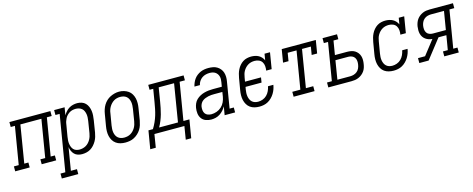

<svg xmlns="http://www.w3.org/2000/svg" viewBox="-65 -1204 5106 2073"><g transform="rotate(-15 2487.5 -168.0)"><path d="M-30 0V-55H24L94 -475H47V-530H505V-475H451L381 -55H428V0H266V-55H320L390 -475H155L86 -55H132V0Z M436 205V150H490L594 -475H547V-530H664L650 -444Q662 -465 678.5 -483.5Q695 -502 715.5 -514.5Q736 -527 759.5 -532.5Q783 -538 806 -538Q831 -538 855.5 -530Q880 -522 897 -504.5Q914 -487 923.5 -464Q933 -441 936.5 -416Q940 -391 938 -364.5Q936 -338 932 -312L911 -182Q907 -159 900 -135.5Q893 -112 880.5 -90Q868 -68 850.5 -48.5Q833 -29 811.5 -16Q790 -3 765.5 2.5Q741 8 717 8Q693 8 670.5 1Q648 -6 632 -22Q616 -38 606.5 -59.5Q597 -81 594 -104L552 150H620V205ZM703 -47Q721 -47 739.5 -51.5Q758 -56 774.5 -65.5Q791 -75 804.5 -89.5Q818 -104 827.5 -121Q837 -138 842.5 -155.5Q848 -173 851 -191L872 -321Q875 -341 876 -360Q877 -379 874 -397Q871 -415 863.5 -432Q856 -449 842.5 -460.5Q829 -472 811 -477.5Q793 -483 774 -483Q757 -483 739 -479Q721 -475 705.5 -465.5Q690 -456 677 -442.5Q664 -429 655.5 -413Q647 -397 641.5 -380Q636 -363 634 -345L612 -215Q609 -196 607.5 -176.5Q606 -157 608.5 -138.5Q611 -120 617.5 -102.5Q624 -85 636 -72Q648 -59 666 -53Q684 -47 703 -47Z M1201 8Q1173 8 1146 1.5Q1119 -5 1097.5 -20.5Q1076 -36 1062.5 -58.5Q1049 -81 1043 -107Q1037 -133 1037.5 -161.5Q1038 -190 1043 -218L1065 -348Q1069 -373 1077 -397.5Q1085 -422 1098.5 -444.5Q1112 -467 1132 -486Q1152 -505 1175.5 -516.5Q1199 -528 1224 -534.5Q1249 -541 1275 -541Q1303 -541 1329.5 -533Q1356 -525 1377.5 -510Q1399 -495 1412.5 -472Q1426 -449 1432 -423Q1438 -397 1437.5 -368.5Q1437 -340 1432 -312L1411 -182Q1406 -157 1398.5 -132.5Q1391 -108 1377 -85.5Q1363 -63 1343 -44.5Q1323 -26 1299.5 -13.5Q1276 -1 1250.5 3.5Q1225 8 1201 8ZM1202 -47Q1220 -47 1238.5 -51Q1257 -55 1274 -65Q1291 -75 1304.5 -89.5Q1318 -104 1327.5 -120.5Q1337 -137 1342.5 -155Q1348 -173 1351 -191L1372 -321Q1375 -341 1376 -360.5Q1377 -380 1374 -398Q1371 -416 1363 -433Q1355 -450 1341 -461.5Q1327 -473 1309 -478Q1291 -483 1271 -483Q1253 -483 1234.5 -478.5Q1216 -474 1200 -464Q1184 -454 1170.5 -439.5Q1157 -425 1147.5 -408.5Q1138 -392 1132.5 -374.5Q1127 -357 1125 -339L1103 -209Q1100 -189 1099 -170Q1098 -151 1101 -132.5Q1104 -114 1112 -97.5Q1120 -81 1133.5 -69.5Q1147 -58 1165 -52.5Q1183 -47 1202 -47Z M1837 147 1861 0H1526L1502 147H1440L1474 -55H1524Q1544 -87 1559.5 -121.5Q1575 -156 1585.5 -190.5Q1596 -225 1603 -260.5Q1610 -296 1616 -331L1640 -475H1599V-530H1994V-475H1935L1865 -55H1932L1898 147ZM1804 -55 1873 -475H1701L1676 -322Q1670 -288 1663.5 -254Q1657 -220 1647.5 -186.5Q1638 -153 1624.5 -119.5Q1611 -86 1593 -55Z M2161 8Q2161 8 2161 8Q2161 8 2161 8Q2129 8 2100 -3Q2071 -14 2053.5 -38Q2036 -62 2032 -93.5Q2028 -125 2033 -156Q2037 -180 2047 -203.5Q2057 -227 2076 -245Q2095 -263 2118 -275Q2141 -287 2165.5 -293.5Q2190 -300 2214 -302.5Q2238 -305 2262 -305H2361L2369 -353Q2372 -370 2372.5 -386.5Q2373 -403 2368.5 -418.5Q2364 -434 2355 -446.5Q2346 -459 2333 -467.5Q2320 -476 2304 -479.5Q2288 -483 2271 -483Q2250 -483 2227.5 -477.5Q2205 -472 2186 -458.5Q2167 -445 2154 -425Q2141 -405 2137 -383H2076Q2081 -405 2090 -426Q2099 -447 2112.5 -465.5Q2126 -484 2145 -498.5Q2164 -513 2185 -522Q2206 -531 2228 -534.5Q2250 -538 2271 -538Q2297 -538 2322 -533.5Q2347 -529 2367.5 -517Q2388 -505 2403.5 -486Q2419 -467 2426 -444Q2433 -421 2433.5 -395.5Q2434 -370 2429 -344L2381 -55H2428V0H2311L2327 -95Q2315 -73 2297.5 -53Q2280 -33 2257.5 -18.5Q2235 -4 2210.5 2Q2186 8 2161 8ZM2177 -47Q2206 -47 2236 -57.5Q2266 -68 2289.5 -89.5Q2313 -111 2326 -139.5Q2339 -168 2344 -198L2352 -249H2262Q2245 -249 2228 -248Q2211 -247 2194 -243Q2177 -239 2160 -232.5Q2143 -226 2128.5 -214.5Q2114 -203 2105.5 -187Q2097 -171 2094 -154Q2091 -134 2093.5 -113Q2096 -92 2107 -76.5Q2118 -61 2137 -54Q2156 -47 2177 -47Z M2700 8Q2671 8 2644.5 1.5Q2618 -5 2597 -20Q2576 -35 2562.5 -58Q2549 -81 2543 -107Q2537 -133 2537.5 -161.5Q2538 -190 2543 -218L2565 -348Q2569 -371 2575.5 -394Q2582 -417 2593 -439Q2604 -461 2620.5 -480.5Q2637 -500 2658 -513.5Q2679 -527 2703 -532.5Q2727 -538 2750 -538Q2772 -538 2793.5 -533.5Q2815 -529 2833 -519Q2851 -509 2865 -493.5Q2879 -478 2887 -459L2899 -530H2960L2930 -349H2869Q2873 -374 2871 -399Q2869 -424 2856.5 -444Q2844 -464 2821.5 -473.5Q2799 -483 2774 -483Q2756 -483 2737.5 -479Q2719 -475 2702 -465Q2685 -455 2671.5 -441Q2658 -427 2648 -410Q2638 -393 2633 -375Q2628 -357 2625 -339L2617 -293H2796L2787 -237H2608L2603 -209Q2600 -190 2599 -171Q2598 -152 2601 -133.5Q2604 -115 2611.5 -98.5Q2619 -82 2632 -70Q2645 -58 2662.5 -52.5Q2680 -47 2700 -47Q2725 -47 2751 -56.5Q2777 -66 2796.5 -85.5Q2816 -105 2827.5 -130Q2839 -155 2844 -181H2904Q2900 -156 2891.5 -132.5Q2883 -109 2869.5 -87Q2856 -65 2837 -46Q2818 -27 2795.5 -14.5Q2773 -2 2748.5 3Q2724 8 2700 8Z M3082 0V-55H3172L3242 -475H3143L3128 -385H3067L3091 -530H3472L3448 -385H3387L3402 -475H3303L3234 -55H3316V0Z M3470 0V-55H3524L3594 -475H3547V-530H3709V-475H3655L3629 -319H3764Q3787 -319 3809 -315Q3831 -311 3849.5 -300Q3868 -289 3881.5 -272Q3895 -255 3901.5 -234Q3908 -213 3908 -190Q3908 -167 3904 -145Q3901 -125 3894.5 -105Q3888 -85 3875.5 -67.5Q3863 -50 3846 -36.5Q3829 -23 3809.5 -14.5Q3790 -6 3770 -3Q3750 0 3730 0ZM3586 -55H3730Q3750 -55 3770 -61Q3790 -67 3806.5 -80.5Q3823 -94 3832 -113.5Q3841 -133 3844 -153Q3848 -174 3846 -195Q3844 -216 3833.5 -232Q3823 -248 3804 -256Q3785 -264 3764 -264H3620Z M4200 8Q4171 8 4144.5 1.5Q4118 -5 4097 -20Q4076 -35 4062.5 -58Q4049 -81 4043 -107Q4037 -133 4037.5 -161.5Q4038 -190 4043 -218L4065 -348Q4069 -371 4075.5 -394Q4082 -417 4093 -439Q4104 -461 4120.5 -480.5Q4137 -500 4158 -513.5Q4179 -527 4203 -532.5Q4227 -538 4250 -538Q4272 -538 4293.5 -533.5Q4315 -529 4333 -519Q4351 -509 4365 -493.5Q4379 -478 4387 -459L4399 -530H4460L4430 -349H4369Q4373 -374 4371 -399Q4369 -424 4356.5 -444Q4344 -464 4321.5 -473.5Q4299 -483 4274 -483Q4256 -483 4237.5 -479Q4219 -475 4202 -465Q4185 -455 4171.5 -441Q4158 -427 4148 -410Q4138 -393 4133 -375Q4128 -357 4125 -339L4103 -209Q4100 -190 4099 -171Q4098 -152 4101 -133.5Q4104 -115 4111.5 -98.5Q4119 -82 4132 -70Q4145 -58 4162.5 -52.5Q4180 -47 4200 -47Q4225 -47 4251 -56.5Q4277 -66 4296.5 -85.5Q4316 -105 4327.5 -130Q4339 -155 4344 -181H4404Q4400 -156 4391.5 -132.5Q4383 -109 4369.5 -87Q4356 -65 4337 -46Q4318 -27 4295.5 -14.5Q4273 -2 4248.5 3Q4224 8 4200 8Z M4487 0V-55H4566L4691 -215Q4670 -216 4651 -222.5Q4632 -229 4616 -240.5Q4600 -252 4589 -268.5Q4578 -285 4573 -304.5Q4568 -324 4568 -345Q4568 -366 4571 -387Q4574 -406 4581 -426Q4588 -446 4600 -463Q4612 -480 4629 -493.5Q4646 -507 4665.5 -515.5Q4685 -524 4705 -527Q4725 -530 4744 -530H5005V-475H4951L4881 -55H4928V0H4766V-55H4820L4847 -215H4759L4591 0ZM4711 -270H4856L4890 -475H4744Q4725 -475 4705 -469.5Q4685 -464 4668.5 -450Q4652 -436 4643 -417Q4634 -398 4631 -378Q4628 -358 4630 -337.5Q4632 -317 4642.5 -301Q4653 -285 4671.5 -277.5Q4690 -270 4711 -270Z"/></g></svg>

Font: Iosevka Slab Light Oblique
Style: Regular
Weight: 300
Italic angle: -9°
Monospace: yes
Designer: Belleve Invis
Foundry: Belleve Invis
Version: Version 11.1.1; ttfautohint (v1.8.3)